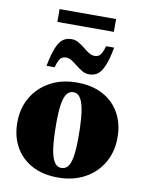

<svg xmlns="http://www.w3.org/2000/svg" viewBox="-92 -893 745 974"><g transform="rotate(10 280.5 -406.5)"><path d="M283.5 -36Q303.5 -36 316.5 -51.8Q329.5 -67.5 335.8 -104.5Q342 -141.5 342 -205.5Q342 -278 336 -326.8Q330 -375.5 316 -400.2Q302 -425 277.5 -425Q258 -425 245 -409.2Q232 -393.5 225.5 -356.8Q219 -320 219 -256Q219 -183 224.8 -134.2Q230.5 -85.5 244.8 -60.8Q259 -36 283.5 -36ZM274.5 15Q196.5 15 140.2 -15.2Q84 -45.5 53.8 -99.5Q23.5 -153.5 23.5 -224.5Q23.5 -299 57 -355.5Q90.5 -412 149.8 -444.2Q209 -476.5 286.5 -476.5Q365.5 -476.5 421.5 -446.2Q477.5 -416 507.5 -362Q537.5 -308 537.5 -236.5Q537.5 -163 504 -106Q470.5 -49 411.2 -17Q352 15 274.5 15ZM441.5 -683.5Q429.5 -619.5 414.8 -586Q400 -552.5 381.8 -540.2Q363.5 -528 339 -528Q320 -528 303.2 -537.8Q286.5 -547.5 271 -560Q255.5 -572.5 240.8 -582.2Q226 -592 211.5 -592Q199 -592 190 -587Q181 -582 174.5 -569.2Q168 -556.5 161 -533H119.5Q132 -597 146.5 -630.8Q161 -664.5 179.5 -676.5Q198 -688.5 222 -688.5Q241 -688.5 257.8 -679Q274.5 -669.5 290 -656.8Q305.5 -644 320.2 -634.5Q335 -625 349.5 -625Q362.5 -625 371.2 -630Q380 -635 386.8 -647.8Q393.5 -660.5 400 -683.5ZM135 -762V-828H426V-762Z"/></g></svg>

Font: Newsreader 36pt ExtraBold
Style: Regular
Weight: 800
Designer: Hugues Gentile
Foundry: Production Type
Version: Version 1.003